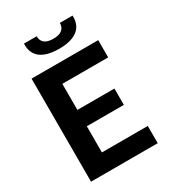

<svg xmlns="http://www.w3.org/2000/svg" viewBox="-221 -1058 1061 1178"><g transform="rotate(-30 310.0 -469.5)"><path d="M70.8 0V-730H218.4V0ZM543.2 0H145V-122.1H543.2ZM480.8 -307.4H157.5V-423.2H480.8ZM145 -607.9V-730H543.2V-607.9ZM310 -874.8Q352.1 -874.8 372.2 -891.8Q392.2 -908.9 392.2 -939.4H482.2Q484.3 -895.6 465.7 -865.2Q447 -834.9 407.9 -819.2Q368.8 -803.6 310 -803.6Q251.2 -803.6 212.1 -819.2Q173 -834.9 154.3 -865.2Q135.7 -895.6 137.8 -939.4H227.8Q227.8 -908.9 247.8 -891.8Q267.9 -874.8 310 -874.8Z"/></g></svg>

Font: Monaspace Neon Var
Style: Regular
Weight: 400
Designer: Riley Cran and the Lettermatic Team
Version: Version 1.000 (Monaspace Neon Var)